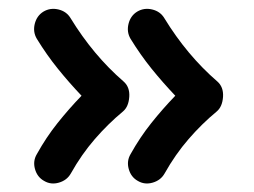

<svg xmlns="http://www.w3.org/2000/svg" viewBox="-20 -527 579 438"><path d="M293 -500.5Q308.6 -509.8 327.1 -505.4Q345.7 -501 355 -485.4Q406.7 -400.9 475.6 -341.3Q490.2 -328.6 488.8 -306.2Q487.3 -283.7 474.6 -272.9Q440.4 -244.6 410.2 -209.7Q379.9 -174.8 355.5 -131.3Q346.7 -115.7 328.4 -110.4Q310.1 -105 294.4 -114.3Q278.8 -123 273.7 -141.4Q268.6 -159.7 277.8 -175.3Q299.3 -213.9 325.2 -246.3Q351.1 -278.8 379.9 -308.6Q351.6 -338.4 325.9 -370.1Q300.3 -401.9 277.8 -438.5Q268.6 -454.1 273.2 -472.7Q277.8 -491.2 293 -500.5ZM79.1 -500.5Q94.7 -509.8 113.3 -505.4Q131.8 -501 141.1 -485.4Q192.9 -400.9 261.7 -341.3Q276.4 -328.6 274.9 -306.2Q273.4 -283.7 260.7 -272.9Q226.6 -244.6 196.3 -209.7Q166 -174.8 141.6 -131.3Q132.8 -115.7 114.5 -110.4Q96.2 -105 80.6 -114.3Q64.9 -123 59.8 -141.4Q54.7 -159.7 64 -175.3Q85.4 -213.9 111.3 -246.3Q137.2 -278.8 166 -308.6Q137.7 -338.4 112.1 -370.1Q86.4 -401.9 64 -438.5Q54.7 -454.1 59.3 -472.7Q64 -491.2 79.1 -500.5Z"/></svg>

Font: Mikhak-DS2-FD Bold
Style: Regular
Weight: 700
Designer: Amin Abedi
Version: Version 3.4